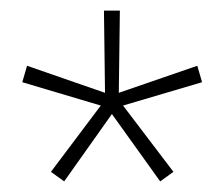

<svg xmlns="http://www.w3.org/2000/svg" viewBox="-20 -767 423 362"><path d="M101 -425 76 -443 170 -568 22 -612 31 -643 178 -592 176 -747H206L204 -592L352 -643L361 -612L212 -568L307 -443L282 -425L191 -552Z"/></svg>

Font: IBM Plex Sans Thai Looped ExtraLight
Style: Regular
Weight: 200
Designer: Mike Abbink, Paul van der Laan, Pieter van Rosmalen, Ben Mitchell, Mark Frömberg
Foundry: Bold Monday
Version: Version 1.0